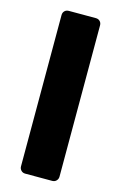

<svg xmlns="http://www.w3.org/2000/svg" viewBox="-112 -759 509 809"><g transform="rotate(15 143.0 -355.0)"><path d="M84 0Q73 0 66 -7.5Q59 -15 59 -25V-685Q59 -696 66 -703Q73 -710 84 -710H202Q213 -710 220 -703Q227 -696 227 -685V-25Q227 -15 220 -7.5Q213 0 202 0Z"/></g></svg>

Font: Rubik
Style: Bold
Weight: 700
Designer: Hubert and Fischer
Foundry: Hubert and Fischer
Version: Version 2.300;gftools[0.9.30]